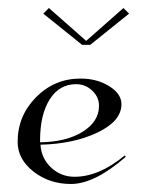

<svg xmlns="http://www.w3.org/2000/svg" viewBox="-20 -455 351 479"><path d="M185 -343 88 -421 102 -435 195 -353 288 -435 302 -421 205 -343ZM80 -100Q146 -101 186.5 -126.5Q227 -152 227 -191Q227 -213 210 -229Q193 -245 170 -245Q128 -245 104 -207Q80 -169 80 -105ZM81 -94Q83 -60 107.5 -37Q132 -14 166 -14Q227 -14 291 -67L294 -64Q216 4 157 4Q103 4 63.5 -27Q24 -58 24 -101Q24 -166 70 -212.5Q116 -259 181 -259Q222 -259 252.5 -240Q283 -221 283 -195Q283 -153 223.5 -124.5Q164 -96 81 -94Z"/></svg>

Font: Kleymissky
Style: Regular
Weight: 500
Italic angle: -8°
Designer: gluk
Foundry: gluk
Version: Version 0.283